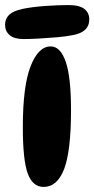

<svg xmlns="http://www.w3.org/2000/svg" viewBox="-52 -727 372 757"><path d="M148 -544Q186 -544 207 -484Q228 -424 228 -293Q228 -132 201 -61Q174 10 120 10Q77 10 57.5 -42.5Q38 -95 38 -226Q38 -387 68.5 -465.5Q99 -544 148 -544ZM41 -573Q4 -573 -14 -588.5Q-32 -604 -32 -629Q-32 -653 -16 -668.5Q0 -684 37 -692Q77 -700 127 -703.5Q177 -707 217 -707Q262 -707 281 -691.5Q300 -676 300 -651Q300 -599 232 -588Q207 -583 172 -580Q137 -577 101.5 -575Q66 -573 41 -573Z"/></svg>

Font: DynaPuff Condensed Medium
Style: Regular
Weight: 500
Width: 3
Designer: Toshi Omagari, Jennifer Daniel
Foundry: Google Fonts
Version: Version 2.000; ttfautohint (v1.8.4.7-5d5b)